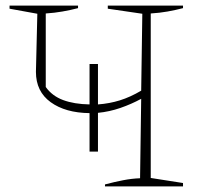

<svg xmlns="http://www.w3.org/2000/svg" viewBox="-20 -664 723 684"><path d="M299 -124V-261Q213 -262 160.5 -300Q108 -338 108 -408L113 -615L14 -633V-644H258V-635Q231 -628 202.5 -623Q174 -618 143 -616V-354Q166 -322 205 -307.5Q244 -293 299 -292V-436H329V-292Q370 -295 407 -306.5Q444 -318 483 -341L487 -615L364 -633V-644H632V-635Q605 -628 577 -623Q549 -618 517 -616V-30L632 -12V0H354V-7Q388 -16 419 -22Q450 -28 479 -29L483 -312Q448 -293 409 -279.5Q370 -266 329 -262V-124Z"/></svg>

Font: Piazzolla SC Thin
Style: Regular
Weight: 100
Designer: Juan Pablo del Peral
Foundry: Huerta Tipografica
Version: Version 1.330